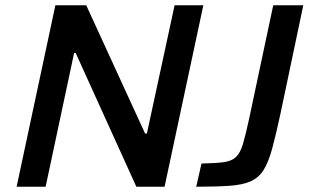

<svg xmlns="http://www.w3.org/2000/svg" viewBox="-20 -708 1170 728"><path d="M43 0 190 -688H307L530 -202H537L642 -688H751L604 0H497L267 -507H261L153 0ZM724 0 744 -88Q797 -89 827.5 -93Q858 -97 874.5 -112.5Q891 -128 901 -161.5Q911 -195 924 -255L1016 -688H1130L1043 -275Q1026 -196 1012 -144.5Q998 -93 979.5 -63.5Q961 -34 930.5 -20.5Q900 -7 850 -3.5Q800 0 724 0Z"/></svg>

Font: Saira Medium
Style: Italic
Weight: 500
Italic angle: -12°
Designer: Hector Gatti with collaboration of the Omnibus-Type team
Foundry: Omnibus-Type
Version: Version 1.100; ttfautohint (v1.8.3)